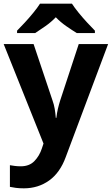

<svg xmlns="http://www.w3.org/2000/svg" viewBox="-20 -786 609 1046"><path d="M0 -546H163L266 -239Q274 -217 278 -193.5Q282 -170 284 -144H287Q290 -170 295.5 -193.5Q301 -217 308 -239L409 -546H569L338 70Q307 155 247.5 197.5Q188 240 110 240Q85 240 66.5 237.5Q48 235 34 232V114Q45 116 60.5 118Q76 120 93 120Q140 120 167.5 91.5Q195 63 208 23L217 -4ZM372 -766Q386 -744 408.5 -716.5Q431 -689 455 -663Q479 -637 497 -619V-606H398Q372 -622 341 -643.5Q310 -665 284 -692Q258 -665 228 -644Q198 -623 172 -606H73V-619Q92 -638 115.5 -663.5Q139 -689 161.5 -716.5Q184 -744 198 -766Z"/></svg>

Font: Noto Sans Sora Sompeng
Style: Bold
Weight: 700
Designer: Monotype Design Team. David Williams.
Foundry: Monotype Imaging Inc.
Version: Version 2.101